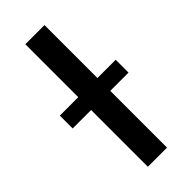

<svg xmlns="http://www.w3.org/2000/svg" viewBox="-276 -767 806 806"><g transform="rotate(-45 127.0 -364.0)"><path d="M184.6 -727.5H70.8V-413.1H-38.6V-336.9H70.8V0H184.6V-336.9H293V-413.1H184.6Z"/></g></svg>

Font: Raveo Medium
Style: Regular
Weight: 500
Designer: Jakub Foglar, Rasmus Andersson (Inter)
Foundry: Jakubfoglar.com
Version: Version 1.100;Glyphs 3.2.3 (3260)